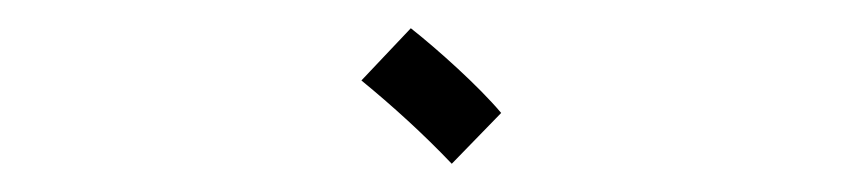

<svg xmlns="http://www.w3.org/2000/svg" viewBox="-20 -353 610 136"><path d="M300 -237 335 -273C319 -292 290 -318 271 -333L236 -296C258 -278 280 -258 300 -237Z"/></svg>

Font: Noto Sans Arabic Thin
Style: Regular
Weight: 100
Designer: Monotype Design Team, Nadine Chahine, Nizar Qandah and Khaled Hosny
Foundry: Monotype Imaging Inc.
Version: Version 2.012